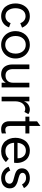

<svg xmlns="http://www.w3.org/2000/svg" viewBox="1302 -2024 730 3375"><g transform="rotate(90 1667.5 -337.0)"><path d="M266.1 8.3Q212.9 8.3 169.4 -12Q126 -32.2 98.4 -66.9Q70.8 -101.6 55.9 -146.7Q41 -191.9 41 -243.2Q41 -282.2 49.6 -318.6Q58.1 -355 76.4 -387.5Q94.7 -419.9 120.8 -444.1Q147 -468.3 184.1 -482.2Q221.2 -496.1 265.1 -496.1Q334.5 -496.1 387 -461.2Q439.5 -426.3 466.3 -358.9L387.7 -328.1Q373 -371.1 340.6 -396Q308.1 -420.9 265.1 -420.9Q230 -420.9 202.4 -406Q174.8 -391.1 158.2 -365.7Q141.6 -340.3 133.3 -309.1Q125 -277.8 125 -243.2Q125 -168.5 160.6 -117.7Q196.3 -66.9 265.1 -66.9Q308.6 -66.9 340.8 -91.6Q373 -116.2 386.2 -158.2L461.4 -129.9Q438.5 -64.5 387 -28.1Q335.4 8.3 266.1 8.3Z M527.3 -245.1Q527.3 -296.9 544.9 -342.8Q562.5 -388.7 593.5 -422.6Q624.5 -456.5 669.7 -476.3Q714.8 -496.1 767.6 -496.1Q837.4 -496.1 893.1 -462.4Q948.7 -428.7 978.8 -371.3Q1008.8 -314 1008.8 -245.1Q1008.8 -175.3 978.8 -117.7Q948.7 -60.1 893.1 -25.9Q837.4 8.3 767.6 8.3Q697.8 8.3 642.3 -25.9Q586.9 -60.1 557.1 -117.7Q527.3 -175.3 527.3 -245.1ZM767.6 -63.5Q816.4 -63.5 852.3 -88.6Q888.2 -113.8 905.5 -154.3Q922.9 -194.8 922.9 -245.1Q922.9 -322.3 881.6 -373.3Q840.3 -424.3 767.6 -424.3Q695.3 -424.3 654.3 -373.3Q613.3 -322.3 613.3 -245.1Q613.3 -167.5 654.3 -115.5Q695.3 -63.5 767.6 -63.5Z M1285.2 8.3Q1242.2 8.3 1208.7 -7.1Q1175.3 -22.5 1155 -49.3Q1134.8 -76.2 1124.3 -110.4Q1113.8 -144.5 1113.3 -184.6V-487.8H1195.3V-199.2Q1195.3 -137.7 1224.1 -103Q1252.9 -68.4 1307.6 -68.4Q1367.2 -68.4 1401.1 -103.8Q1435.1 -139.2 1435.1 -206.5V-487.8H1517.1V0H1435.1V-74.2Q1411.1 -33.7 1371.1 -12.7Q1331.1 8.3 1285.2 8.3Z M1681.2 0V-487.8H1761.7V-392.1Q1778.3 -441.9 1819.1 -469Q1859.9 -496.1 1905.8 -496.1Q1954.6 -496.1 1986.3 -469.2L1948.2 -400.9Q1921.9 -415.5 1893.6 -415.5Q1869.6 -415.5 1846.9 -405Q1824.2 -394.5 1804.7 -374Q1785.2 -353.5 1773.2 -317.4Q1761.2 -281.2 1761.2 -234.9V0Z M2251 8.3Q2184.1 8.3 2147.9 -29.5Q2111.8 -67.4 2111.8 -136.2V-418H2031.2V-487.8H2112.8V-622.6L2194.3 -682.1V-487.8H2326.2V-418H2194.3V-149.9Q2194.3 -105 2212.2 -85Q2230 -64.9 2265.1 -64.9Q2295.4 -64.9 2325.7 -78.6L2326.2 -3.4Q2294.9 8.3 2251 8.3Z M2636.7 8.3Q2580.6 8.3 2535.4 -11.5Q2490.2 -31.2 2461.7 -65.4Q2433.1 -99.6 2418 -144.5Q2402.8 -189.5 2402.8 -241.7Q2402.8 -293 2417.2 -338.4Q2431.6 -383.8 2459.2 -419.2Q2486.8 -454.6 2530.5 -475.3Q2574.2 -496.1 2628.4 -496.1Q2675.8 -496.1 2713.6 -481.4Q2751.5 -466.8 2775.6 -443.6Q2799.8 -420.4 2815.9 -389.2Q2832 -357.9 2838.6 -326.9Q2845.2 -295.9 2845.2 -264.2Q2845.2 -233.9 2841.3 -219.2H2490.2Q2495.1 -147.5 2532.5 -107.2Q2569.8 -66.9 2637.2 -66.9Q2678.2 -66.9 2710 -80.3Q2741.7 -93.8 2771.5 -125.5L2829.1 -75.2Q2788.6 -31.7 2742.4 -11.7Q2696.3 8.3 2636.7 8.3ZM2490.2 -279.8H2763.2Q2763.2 -300.8 2761.2 -310.5Q2754.4 -359.9 2720.2 -393.1Q2686 -426.3 2627.9 -426.3Q2567.9 -426.3 2532.7 -386.5Q2497.6 -346.7 2490.2 -279.8Z M3112.3 8.3Q3040 8.3 2985.6 -28.8Q2931.2 -65.9 2912.1 -123L2979 -152.3Q2993.2 -113.3 3025.9 -87.2Q3058.6 -61 3108.4 -61Q3156.7 -61 3183.3 -83.5Q3210 -106 3210 -140.1Q3210 -163.6 3195.1 -179.2Q3180.2 -194.8 3156.2 -203.1Q3132.3 -211.4 3103.5 -218.3Q3074.7 -225.1 3045.9 -234.4Q3017.1 -243.7 2993.2 -257.1Q2969.2 -270.5 2954.3 -295.7Q2939.5 -320.8 2939.5 -356.4Q2939.5 -422.9 2988.5 -459.5Q3037.6 -496.1 3111.3 -496.1Q3169.9 -496.1 3215.1 -469.2Q3260.3 -442.4 3287.1 -393.1L3223.1 -358.4Q3183.6 -430.2 3108.4 -430.2Q3067.4 -430.2 3043 -412.6Q3018.6 -395 3018.6 -367.2Q3018.6 -348.6 3030.3 -335Q3042 -321.3 3061.3 -313.7Q3080.6 -306.2 3105 -298.6Q3129.4 -291 3155 -285.2Q3180.7 -279.3 3205.1 -267.8Q3229.5 -256.3 3248.8 -241.7Q3268.1 -227.1 3279.8 -202.1Q3291.5 -177.2 3291.5 -144Q3291.5 -94.7 3265.9 -59.3Q3240.2 -23.9 3200.7 -7.8Q3161.1 8.3 3112.3 8.3Z"/></g></svg>

Font: HK Grotesk Medium Legacy
Style: Regular
Weight: 500
Designer: Alfredo Marco Pradil
Foundry: Hanken Design Co.
Version: Version 2.022;PS 002.022;hotconv 1.0.88;makeotf.lib2.5.64775